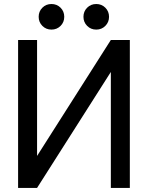

<svg xmlns="http://www.w3.org/2000/svg" viewBox="-20 -918 723 938"><path d="M521.5 -722.7H614.3V0H521.5V-566.4L161.1 0H68.4V-722.7H161.1V-156.2ZM387.7 -835.9Q387.7 -809.6 405.8 -791.5Q423.8 -773.4 450.2 -773.4Q476.6 -773.4 494.6 -791.5Q512.7 -809.6 512.7 -835.9Q512.7 -862.3 494.6 -880.4Q476.6 -898.4 450.2 -898.4Q423.8 -898.4 405.8 -880.4Q387.7 -862.3 387.7 -835.9ZM168.9 -835.9Q168.9 -809.6 187 -791.5Q205.1 -773.4 231.4 -773.4Q257.8 -773.4 275.9 -791.5Q293.9 -809.6 293.9 -835.9Q293.9 -862.3 275.9 -880.4Q257.8 -898.4 231.4 -898.4Q205.1 -898.4 187 -880.4Q168.9 -862.3 168.9 -835.9Z"/></svg>

Font: Giphurs
Style: Regular
Weight: 400
Version: Version 2.010